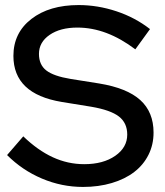

<svg xmlns="http://www.w3.org/2000/svg" viewBox="-20 -729 653 759"><path d="M8 -116 72 -190Q129 -135 188.5 -107.5Q248 -80 313 -80Q388 -80 435.5 -113Q483 -146 483 -197Q483 -243 450 -268.5Q417 -294 341 -307L224 -326Q128 -342 80.5 -387.5Q33 -433 33 -508Q33 -599 104 -654Q175 -709 291 -709Q366 -709 440 -684.5Q514 -660 573 -614L515 -534Q458 -577 401 -598.5Q344 -620 286 -620Q218 -620 176 -591Q134 -562 134 -516Q134 -473 163 -450.5Q192 -428 259 -417L372 -399Q482 -381 534.5 -333.5Q587 -286 587 -205Q587 -157 567 -117Q547 -77 510.5 -49Q474 -21 422 -5.5Q370 10 308 10Q224 10 146 -23Q68 -56 8 -116Z"/></svg>

Font: Red Hat Display Medium
Style: Regular
Weight: 500
Designer: Pentagram / MCKL
Foundry: Pentagram / MCKL
Version: Version 1.005; Red Hat Display Medium